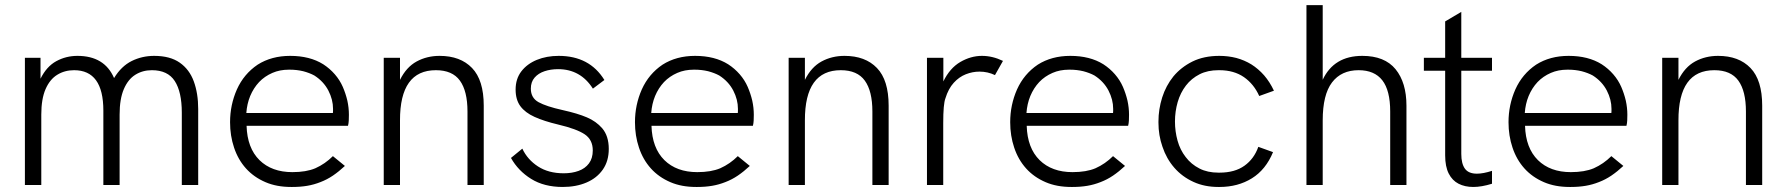

<svg xmlns="http://www.w3.org/2000/svg" viewBox="-20 -717 6920 744"><path d="M748 0H684.5V-280.5Q684.5 -361 657.2 -403Q630 -445 568.5 -445Q532.5 -445 504.2 -427.2Q476 -409.5 459.8 -371.5Q443.5 -333.5 443.5 -273V0H380.5V-288.5Q380.5 -445 267 -445Q230.5 -445 201.8 -427.2Q173 -409.5 156.5 -371.5Q140 -333.5 140 -273V0H76.5V-493H137V-412Q160.5 -459.5 198.2 -480Q236 -500.5 280 -500.5Q385 -500.5 422 -414.5Q450 -460.5 490.2 -480.5Q530.5 -500.5 577.5 -500.5Q639 -500.5 676.5 -474.2Q714 -448 731 -401.5Q748 -355 748 -294.5Z M1113 7.5H1108.5Q1052 7.5 1009 -11Q963.5 -30.5 933 -64.5Q902.5 -98.5 887 -145Q871.5 -191 871.5 -243.5Q871.5 -310.5 898 -370.5Q925 -430.5 978.5 -466.5Q1032 -500.5 1104.5 -500.5Q1180.5 -500.5 1232.5 -468Q1258 -451.5 1277.5 -429Q1297 -406.5 1308.5 -380Q1319.5 -354.5 1326 -327Q1332 -299.5 1332 -272.5Q1332 -261.5 1331.5 -250.5Q1331 -239.5 1328.5 -229.5H935.5Q938 -143.5 985.5 -96.5Q1033 -50 1113 -50Q1166.5 -50 1202 -65Q1240 -82 1270 -112L1316.5 -74Q1293.5 -52.5 1270 -36.5Q1247 -21 1222 -11.5Q1197 -1.5 1170.5 3Q1144 7.5 1113 7.5ZM1270 -279Q1270.5 -283 1270.5 -286.5V-295.5Q1270.5 -331 1252.5 -366Q1234 -401.5 1198 -424.5Q1179.5 -434.5 1155 -441Q1130 -447 1103 -447H1099.5Q1064 -447 1035.5 -434.5Q1005.5 -421.5 984 -399Q962.5 -376 949.5 -345Q937 -314.5 934.5 -279Z M1854.5 0H1791.5V-285Q1791.5 -364 1762.2 -404.5Q1733 -445 1669 -445Q1529.5 -445 1530 -250.5V0H1467V-493H1530V-407.5Q1554.5 -457 1594.5 -478.8Q1634.5 -500.5 1683.5 -500.5Q1764 -500.5 1809.2 -453.5Q1854.5 -406.5 1854.5 -307.5Z M2160.5 7.5Q2088.5 7.5 2038.2 -23.8Q1988 -55 1960 -105L2004 -141Q2024 -98.5 2064.8 -72Q2105.5 -45.5 2164.5 -45.5Q2196.5 -45.5 2222 -54.8Q2247.5 -64 2262.2 -83.8Q2277 -103.5 2277 -134Q2277 -175.5 2245.8 -196.5Q2214.5 -217.5 2142.5 -234.5Q2088 -247.5 2051.5 -264Q2015 -280.5 1996.5 -305.5Q1978 -330.5 1978 -370Q1978 -411.5 2000.2 -440.5Q2022.5 -469.5 2060.2 -485Q2098 -500.5 2145 -500.5Q2264.5 -500.5 2322 -407L2277.5 -373.5Q2229.5 -449 2142.5 -449Q2114 -449 2090 -441Q2066 -433 2051.5 -416.2Q2037 -399.5 2037 -373.5Q2037 -337.5 2067 -321Q2097 -304.5 2160 -290.5Q2218.5 -277.5 2254.2 -262.2Q2290 -247 2313.5 -220Q2339 -190 2339 -140Q2339 -93 2316 -60Q2293 -27 2252.8 -9.8Q2212.5 7.5 2160.5 7.5Z M2682 7.5H2677.5Q2621 7.5 2578 -11Q2532.5 -30.5 2502 -64.5Q2471.5 -98.5 2456 -145Q2440.5 -191 2440.5 -243.5Q2440.5 -310.5 2467 -370.5Q2494 -430.5 2547.5 -466.5Q2601 -500.5 2673.5 -500.5Q2749.5 -500.5 2801.5 -468Q2827 -451.5 2846.5 -429Q2866 -406.5 2877.5 -380Q2888.5 -354.5 2895 -327Q2901 -299.5 2901 -272.5Q2901 -261.5 2900.5 -250.5Q2900 -239.5 2897.5 -229.5H2504.5Q2507 -143.5 2554.5 -96.5Q2602 -50 2682 -50Q2735.5 -50 2771 -65Q2809 -82 2839 -112L2885.5 -74Q2862.5 -52.5 2839 -36.5Q2816 -21 2791 -11.5Q2766 -1.5 2739.5 3Q2713 7.5 2682 7.5ZM2839 -279Q2839.5 -283 2839.5 -286.5V-295.5Q2839.5 -331 2821.5 -366Q2803 -401.5 2767 -424.5Q2748.5 -434.5 2724 -441Q2699 -447 2672 -447H2668.5Q2633 -447 2604.5 -434.5Q2574.5 -421.5 2553 -399Q2531.5 -376 2518.5 -345Q2506 -314.5 2503.5 -279Z M3423.5 0H3360.5V-285Q3360.5 -364 3331.2 -404.5Q3302 -445 3238 -445Q3098.5 -445 3099 -250.5V0H3036V-493H3099V-407.5Q3123.5 -457 3163.5 -478.8Q3203.5 -500.5 3252.5 -500.5Q3333 -500.5 3378.2 -453.5Q3423.5 -406.5 3423.5 -307.5Z M3635 0H3572V-493H3635.5V-401.5Q3660.5 -453 3701.2 -476.8Q3742 -500.5 3785 -500.5Q3826 -500.5 3866.5 -481L3835.5 -426Q3807.5 -439.5 3775.5 -439.5Q3748.5 -439.5 3722.5 -429.2Q3696.5 -419 3675.8 -396.2Q3655 -373.5 3643.5 -336Q3635 -314 3635 -240.5Z M4136 7.5H4131.5Q4075 7.5 4032 -11Q3986.5 -30.5 3956 -64.5Q3925.5 -98.5 3910 -145Q3894.5 -191 3894.5 -243.5Q3894.5 -310.5 3921 -370.5Q3948 -430.5 4001.5 -466.5Q4055 -500.5 4127.5 -500.5Q4203.5 -500.5 4255.5 -468Q4281 -451.5 4300.5 -429Q4320 -406.5 4331.5 -380Q4342.5 -354.5 4349 -327Q4355 -299.5 4355 -272.5Q4355 -261.5 4354.5 -250.5Q4354 -239.5 4351.5 -229.5H3958.5Q3961 -143.5 4008.5 -96.5Q4056 -50 4136 -50Q4189.5 -50 4225 -65Q4263 -82 4293 -112L4339.5 -74Q4316.5 -52.5 4293 -36.5Q4270 -21 4245 -11.5Q4220 -1.5 4193.5 3Q4167 7.5 4136 7.5ZM4293 -279Q4293.5 -283 4293.5 -286.5V-295.5Q4293.5 -331 4275.5 -366Q4257 -401.5 4221 -424.5Q4202.5 -434.5 4178 -441Q4153 -447 4126 -447H4122.5Q4087 -447 4058.5 -434.5Q4028.5 -421.5 4007 -399Q3985.5 -376 3972.5 -345Q3960 -314.5 3957.5 -279Z M4705.5 7.5H4701.5Q4647.5 7.5 4605 -12Q4561 -32 4530.5 -67Q4500 -102 4484.5 -148.5Q4469 -192.5 4469 -241.5V-246Q4469 -293.5 4483.5 -339.5Q4498 -385 4527 -421Q4556.5 -456.5 4600.5 -478.5Q4645 -500.5 4705 -500.5Q4739 -500.5 4770.5 -492.5Q4802 -484 4829 -467.5Q4856 -450.5 4878.5 -425Q4900.5 -399.5 4916.5 -365.5L4859.5 -345Q4839 -391 4800.5 -418Q4761.5 -445 4705 -445H4701.5Q4660 -445 4629 -429.5Q4596.5 -413 4575.5 -385.5Q4554 -357.5 4543.5 -321.5Q4533 -285 4533 -246Q4533 -208 4543 -172Q4553 -136 4574.5 -108.5Q4595.5 -80.5 4628 -64Q4659 -48 4701.5 -48H4705.5Q4765 -48 4802.5 -75Q4839.5 -101.5 4856 -148L4913 -127.5Q4885 -59.5 4831 -26Q4777 7.5 4705.5 7.5Z M5430 0H5367V-285Q5367 -366.5 5336.5 -405.8Q5306 -445 5244.5 -445Q5177.5 -445 5141.5 -397.5Q5105.5 -350 5105.5 -250.5V0H5042.5V-697H5105.5V-408Q5149 -500.5 5259 -500.5Q5345.5 -500.5 5387.8 -448.8Q5430 -397 5430 -307.5Z M5689 7.5Q5656.5 7.5 5632 -5Q5607.5 -17.5 5593.8 -44.5Q5580 -71.5 5580 -115V-443H5497.5V-493H5580V-634L5642.5 -671V-493H5761.5V-443H5642.5V-120.5Q5642.5 -83 5656.5 -63.5Q5670.5 -44 5703 -44Q5727.5 -44 5761.5 -55V-5Q5721 7.5 5689 7.5Z M6067 7.5H6062.5Q6006 7.5 5963 -11Q5917.5 -30.5 5887 -64.5Q5856.5 -98.5 5841 -145Q5825.5 -191 5825.5 -243.5Q5825.5 -310.5 5852 -370.5Q5879 -430.5 5932.5 -466.5Q5986 -500.5 6058.5 -500.5Q6134.5 -500.5 6186.5 -468Q6212 -451.5 6231.5 -429Q6251 -406.5 6262.5 -380Q6273.5 -354.5 6280 -327Q6286 -299.5 6286 -272.5Q6286 -261.5 6285.5 -250.5Q6285 -239.5 6282.5 -229.5H5889.5Q5892 -143.5 5939.5 -96.5Q5987 -50 6067 -50Q6120.5 -50 6156 -65Q6194 -82 6224 -112L6270.5 -74Q6247.5 -52.5 6224 -36.5Q6201 -21 6176 -11.5Q6151 -1.5 6124.5 3Q6098 7.5 6067 7.5ZM6224 -279Q6224.5 -283 6224.5 -286.5V-295.5Q6224.5 -331 6206.5 -366Q6188 -401.5 6152 -424.5Q6133.5 -434.5 6109 -441Q6084 -447 6057 -447H6053.5Q6018 -447 5989.5 -434.5Q5959.5 -421.5 5938 -399Q5916.5 -376 5903.5 -345Q5891 -314.5 5888.5 -279Z M6808.5 0H6745.5V-285Q6745.5 -364 6716.2 -404.5Q6687 -445 6623 -445Q6483.5 -445 6484 -250.5V0H6421V-493H6484V-407.5Q6508.5 -457 6548.5 -478.8Q6588.5 -500.5 6637.5 -500.5Q6718 -500.5 6763.2 -453.5Q6808.5 -406.5 6808.5 -307.5Z"/></svg>

Font: Acari Sans Neue
Style: Regular
Weight: 400
Designer: Alfredo Marco Pradil (font), Cristiano Sobral (main changes)
Foundry: Hanken Design Co. (font), Cristiano Sobral (main changes)
Version: Version 2.459;March 19, 2022;FontCreator 14.0.0.2808 64-bit;